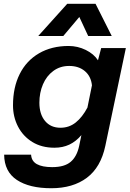

<svg xmlns="http://www.w3.org/2000/svg" viewBox="-20 -809 690 1019"><path d="M517 -554H648L539 -35Q515 79 441 134.5Q367 190 252 190Q136 190 69.5 146Q3 102 2 12H145Q147 46 175.5 62Q204 78 257 78Q322 78 355 50Q388 22 400 -34L412 -92Q383 -58 348 -41.5Q313 -25 269 -25Q201 -25 151.5 -55.5Q102 -86 75.5 -137.5Q49 -189 49 -250Q49 -345 84.5 -416Q120 -487 187 -526Q254 -565 344 -565Q392 -565 435 -544Q478 -523 500 -489ZM301 -131Q347 -131 382 -159Q417 -187 444 -238L468 -356Q463 -404 430.5 -431.5Q398 -459 347 -459Q299 -459 263 -432.5Q227 -406 208 -361.5Q189 -317 189 -264Q189 -203 219 -167Q249 -131 301 -131ZM337 -789H487L573 -618H448L401 -719L316 -618H183Z"/></svg>

Font: Azeret Mono SemiBold
Style: Italic
Weight: 600
Italic angle: -12°
Designer: Martin Vácha
Foundry: Displaay
Version: Version 1.000; Glyphs 3.0.3, build 3074